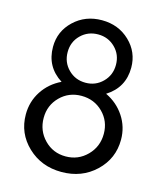

<svg xmlns="http://www.w3.org/2000/svg" viewBox="-114 -846 802 941"><g transform="rotate(15 286.5 -375.0)"><path d="M399 -417C456.3 -453 485 -504.7 485 -572C485 -624.7 466 -669.2 428 -705.5C390 -741.8 343 -760 287 -760C231 -760 183.8 -741.8 145.5 -705.5C107.2 -669.2 88 -624.7 88 -572C88 -504.7 116.3 -453 173 -417C133.7 -398.3 102.5 -371.3 79.5 -336C56.5 -300.7 45 -261.3 45 -218C45 -154 68.2 -100 114.5 -56C160.8 -12 218 10 286 10C354.7 10 412.2 -12 458.5 -56C504.8 -100 528 -154 528 -218C528 -261.3 516.3 -300.7 493 -336C469.7 -371.3 438.3 -398.3 399 -417ZM287 -688C321 -688 349.8 -676.3 373.5 -653C397.2 -629.7 409 -600.7 409 -566C409 -531.3 397.2 -502.2 373.5 -478.5C349.8 -454.8 321 -443 287 -443C252.3 -443 223.2 -454.8 199.5 -478.5C175.8 -502.2 164 -531.3 164 -566C164 -600.7 175.8 -629.7 199.5 -653C223.2 -676.3 252.3 -688 287 -688ZM286 -69C243.3 -69 207.3 -84 178 -114C148.7 -144 134 -180.7 134 -224C134 -266.7 148.7 -302.7 178 -332C207.3 -361.3 243.3 -376 286 -376C329.3 -376 365.7 -361.3 395 -332C424.3 -302.7 439 -266.7 439 -224C439 -180.7 424.2 -144 394.5 -114C364.8 -84 328.7 -69 286 -69Z"/></g></svg>

Font: Orkney
Style: Regular
Weight: 400
Designer: Samuel Oakes and Alfredo Marco Pradil
Foundry: Alfredo Marco Pradil
Version: 1.0; ttfautohint (v1.5)